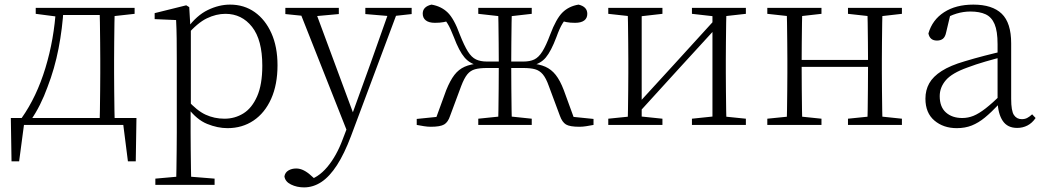

<svg xmlns="http://www.w3.org/2000/svg" viewBox="-20 -542 4526 833"><path d="M539 0H61L87 -23L63 158H30L27 -30H572L569 158H535L512 -23ZM412 0Q413 -24 413.5 -64.5Q414 -105 414.5 -148.5Q415 -192 415 -226V-283Q415 -316 414.5 -359.5Q414 -403 413.5 -443.5Q413 -484 412 -508H478Q477 -484 476.5 -443.5Q476 -403 475.5 -359.5Q475 -316 475 -283V-226Q475 -192 475.5 -148.5Q476 -105 476.5 -64.5Q477 -24 478 0ZM135 -482V-508H237V-470H227ZM445 -470V-508H564V-482L456 -470ZM74 -30Q139 -122 177 -247Q215 -372 223 -508H256Q251 -419 234 -331.5Q217 -244 186 -164Q172 -125 153.5 -88Q135 -51 112 -18V-6ZM237 -477V-508H447V-477Z M654 260V233L766 223H787L911 233V260ZM744 260Q745 229 745.5 189.5Q746 150 746.5 108.5Q747 67 747 32V-278Q747 -330 746.5 -374Q746 -418 744 -455L651 -459V-485L788 -519L801 -511L806 -425L808 -420V-80L807 -71V32Q807 66 807.5 107.5Q808 149 808.5 189Q809 229 810 260ZM967 14Q924 14 878.5 -4.5Q833 -23 794 -75H781L793 -108Q834 -62 872 -44.5Q910 -27 954 -27Q999 -27 1036 -50Q1073 -73 1095.5 -124Q1118 -175 1118 -257Q1118 -369 1073.5 -425.5Q1029 -482 958 -482Q918 -482 877.5 -462.5Q837 -443 790 -389L781 -420H793Q833 -475 881.5 -498.5Q930 -522 978 -522Q1039 -522 1085 -489.5Q1131 -457 1157.5 -398Q1184 -339 1184 -259Q1184 -175 1156.5 -113.5Q1129 -52 1080 -19Q1031 14 967 14Z M1299 271Q1268 271 1242.5 258.5Q1217 246 1214 223Q1217 206 1231.5 197.5Q1246 189 1265 189Q1282 189 1298.5 197.5Q1315 206 1331 221L1359 246L1329 259L1309 242Q1359 231 1399.5 183Q1440 135 1467 62L1495 -11L1498 -19L1588 -268L1673 -508H1711L1503 48Q1474 125 1442 174.5Q1410 224 1374.5 247.5Q1339 271 1299 271ZM1492 43 1274 -508H1343L1515 -44L1521 -30ZM1218 -481V-508H1450V-481L1340 -471H1316ZM1565 -481V-508H1766V-481L1685 -472H1671Z M1788 0V-26L1906 -38L1866 -14L1916 -151Q1933 -193 1951.5 -217Q1970 -241 1996 -252.5Q2022 -264 2061 -267L2057 -257Q2019 -265 1995.5 -292.5Q1972 -320 1949 -381Q1934 -420 1921.5 -440Q1909 -460 1890 -479L1936 -453Q1920 -449 1904.5 -446Q1889 -443 1867 -443Q1841 -443 1827.5 -453.5Q1814 -464 1814 -483Q1814 -513 1852 -522Q1894 -515 1922 -488Q1950 -461 1975 -392Q1994 -344 2010 -318.5Q2026 -293 2045.5 -284Q2065 -275 2092 -275H2171V-247H2093Q2061 -247 2041 -241.5Q2021 -236 2007.5 -219.5Q1994 -203 1981 -169L1933 -40Q1924 -12 1907 -2Q1890 8 1849 8Q1835 8 1819.5 5.5Q1804 3 1788 0ZM2555 0Q2539 3 2523.5 5.5Q2508 8 2494 8Q2452 8 2435.5 -2Q2419 -12 2409 -40L2361 -169Q2349 -203 2335 -219.5Q2321 -236 2301.5 -241.5Q2282 -247 2250 -247H2171V-275H2251Q2279 -275 2298 -284Q2317 -293 2333 -318.5Q2349 -344 2367 -392Q2393 -461 2420.5 -488Q2448 -515 2490 -522Q2528 -513 2528 -482Q2528 -463 2514.5 -453Q2501 -443 2475 -443Q2453 -443 2438 -446Q2423 -449 2408 -453L2452 -479Q2433 -460 2420.5 -440Q2408 -420 2394 -381Q2371 -320 2348 -292.5Q2325 -265 2285 -257L2281 -267Q2320 -264 2346 -252.5Q2372 -241 2391 -217Q2410 -193 2426 -151L2476 -14L2437 -38L2555 -26ZM2141 0Q2142 -24 2142.5 -65.5Q2143 -107 2143.5 -156.5Q2144 -206 2144 -253V-270Q2144 -310 2143.5 -356Q2143 -402 2142.5 -443Q2142 -484 2141 -508H2201Q2200 -484 2199.5 -443Q2199 -402 2198.5 -356Q2198 -310 2198 -270V-253Q2198 -206 2198.5 -156.5Q2199 -107 2199.5 -65.5Q2200 -24 2201 0ZM2055 0V-27L2162 -38H2182L2287 -27V0ZM2055 -482V-508H2287V-482L2182 -470H2162Z M2619 0V-27L2727 -38H2748L2854 -27V0ZM2982 0V-27L3087 -38H3108L3216 -27V0ZM2703 0Q2704 -24 2704.5 -64.5Q2705 -105 2705.5 -148.5Q2706 -192 2706 -226V-283Q2706 -316 2705.5 -359.5Q2705 -403 2704.5 -443.5Q2704 -484 2703 -508H2764V0ZM2744 -45 2714 -61H2720L2904 -262L3089 -465L3117 -447H3111L2927 -246ZM3071 0V-508H3132Q3131 -484 3130.5 -443.5Q3130 -403 3129.5 -359.5Q3129 -316 3129 -283V-226Q3129 -192 3129.5 -148.5Q3130 -105 3130.5 -64.5Q3131 -24 3132 0ZM2619 -482V-508H2854V-482L2749 -470H2728ZM2982 -482V-508H3216V-482L3109 -470H3088Z M3393 0Q3394 -24 3394.5 -64.5Q3395 -105 3395.5 -148.5Q3396 -192 3396 -226V-283Q3396 -316 3395.5 -359.5Q3395 -403 3394.5 -443.5Q3394 -484 3393 -508H3461Q3460 -484 3459.5 -443Q3459 -402 3458.5 -357Q3458 -312 3458 -275V-256Q3458 -207 3458.5 -157Q3459 -107 3459.5 -65.5Q3460 -24 3461 0ZM3742 0Q3744 -24 3744.5 -65.5Q3745 -107 3745.5 -157Q3746 -207 3746 -256V-275Q3746 -312 3745.5 -357Q3745 -402 3744.5 -443Q3744 -484 3742 -508H3809Q3808 -484 3807.5 -443.5Q3807 -403 3806.5 -359.5Q3806 -316 3806 -283V-226Q3806 -192 3806.5 -148.5Q3807 -105 3807.5 -64.5Q3808 -24 3809 0ZM3309 0V-27L3418 -38H3438L3544 -27V0ZM3309 -482V-508H3544V-482L3438 -470H3418ZM3659 0V-27L3767 -38H3788L3893 -27V0ZM3659 -482V-508H3893V-482L3788 -470H3767ZM3426 -252V-282H3776V-252Z M4131 14Q4073 14 4034 -19Q3995 -52 3995 -114Q3995 -151 4011.5 -180.5Q4028 -210 4065.5 -234Q4103 -258 4165 -276Q4208 -289 4252.5 -300.5Q4297 -312 4337 -321V-297Q4297 -287 4255.5 -275Q4214 -263 4177 -249Q4110 -225 4083.5 -194Q4057 -163 4057 -125Q4057 -78 4084 -54Q4111 -30 4155 -30Q4180 -30 4203.5 -39.5Q4227 -49 4256.5 -72Q4286 -95 4326 -134L4332 -89H4313Q4281 -55 4253 -32Q4225 -9 4196 2.5Q4167 14 4131 14ZM4393 13Q4351 13 4330.5 -17.5Q4310 -48 4308 -102V-106V-350Q4308 -407 4295 -437.5Q4282 -468 4256 -480Q4230 -492 4190 -492Q4160 -492 4130 -483Q4100 -474 4068 -454L4104 -482L4085 -402Q4081 -382 4071 -374Q4061 -366 4045 -366Q4014 -366 4008 -397Q4025 -456 4076 -489Q4127 -522 4203 -522Q4285 -522 4326 -482.5Q4367 -443 4367 -354V-113Q4367 -61 4379 -43Q4391 -25 4413 -25Q4426 -25 4436 -30Q4446 -35 4458 -46L4473 -30Q4458 -8 4437.5 2.5Q4417 13 4393 13Z"/></svg>

Font: Noto Serif SC ExtraLight
Style: Regular
Weight: 200
Designer: Ryoko NISHIZUKA 西塚涼子 (kana & ideographs); Frank Grießhammer (Latin, Greek & Cyrillic); Wenlong ZHANG 张文龙 (bopomofo); San
Foundry: Adobe
Version: Version 2.002-H1;hotconv 1.1.0;makeotfexe 2.6.0